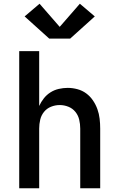

<svg xmlns="http://www.w3.org/2000/svg" viewBox="-20 -1009 640 1029"><path d="M83 0V-735H190V-441Q200 -463 215 -482Q230 -501 250.5 -514Q271 -527 295 -532.5Q319 -538 343 -538Q369 -538 395 -531Q421 -524 442 -508.5Q463 -493 478 -471Q493 -449 502 -424Q511 -399 514 -372.5Q517 -346 517 -320V0H410V-320Q410 -344 404.5 -367.5Q399 -391 384 -409.5Q369 -428 346.5 -437Q324 -446 300 -446Q276 -446 253.5 -437Q231 -428 216 -409.5Q201 -391 195.5 -367.5Q190 -344 190 -320V0ZM244 -802 112 -921 192 -989 300 -865 408 -989 488 -921 356 -802Z"/></svg>

Font: Iosevka Curly SmBdEx
Style: Regular
Weight: 600
Width: 7
Monospace: yes
Designer: Belleve Invis
Foundry: Belleve Invis
Version: Version 11.1.0; ttfautohint (v1.8.3)